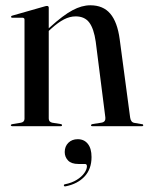

<svg xmlns="http://www.w3.org/2000/svg" viewBox="-20 -466 549 709"><path d="M160 -437.5V-28.5Q160 -22 163.2 -18.2Q166.5 -14.5 172.5 -13L203.5 -8Q209 -7.5 209 -3.5Q209 0 204 0H24.5Q23 0 21.5 -1Q20 -2 20 -3.5Q20 -5 21.2 -6Q22.5 -7 25 -7.5L58 -13Q64.5 -14.5 67.5 -18.2Q70.5 -22 70.5 -27.5V-393.5Q70.5 -396.5 69 -398.2Q67.5 -400 64 -400.5H25.5Q23 -400.5 22 -401.5Q21 -402.5 21 -404Q21 -406 22.2 -407Q23.5 -408 26 -408.5L143.5 -442Q148 -443.5 150.2 -443.8Q152.5 -444 154 -444Q157 -444 158.5 -442.2Q160 -440.5 160 -437.5ZM152.5 -345 147.5 -350.5 165 -366Q213.5 -410 247.8 -428.2Q282 -446.5 313.5 -446.5Q361 -446.5 387.2 -415.5Q413.5 -384.5 422 -321L460.5 -32.5Q461.5 -24 465.5 -18.5Q469.5 -13 477.5 -12L504 -7.5Q507 -7.5 508 -6.2Q509 -5 509 -3.5Q509 -2 507.8 -1Q506.5 0 504 0H321.5Q316 0 316 -3.5Q316 -6.5 322 -8L354.5 -13Q363.5 -14.5 366.8 -19.8Q370 -25 369 -32.5L333.5 -312Q326.5 -360.5 309.5 -383Q292.5 -405.5 259.5 -405.5Q238 -405.5 216.5 -394.5Q195 -383.5 169.5 -360.5ZM269.5 139.5Q243.5 139.5 231.2 126.5Q219 113.5 219 95.5Q219 74.5 232.5 61.2Q246 48 267 48Q290.5 48 304.2 65Q318 82 318 114Q318 158.5 292 186Q266 213.5 222.5 222Q220 222.5 218.2 222Q216.5 221.5 216 219.5Q215.5 218 216.2 216.5Q217 215 219.5 214.5Q245 209.5 263.2 198.2Q281.5 187 291.2 173.2Q301 159.5 301 148Q301 139.5 293.5 139.5Z"/></svg>

Font: Fraunces 96pt
Style: Regular
Weight: 400
Version: Version 1.000;[b76b70a41]